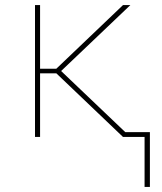

<svg xmlns="http://www.w3.org/2000/svg" viewBox="-20 -540 640 757"><path d="M550 197V0H465L202 -251H138V0H118V-520H138V-269H202L465 -520H494L221 -260L474 -19H571V197Z"/></svg>

Font: Iosevka Aile Thin
Style: Regular
Weight: 100
Designer: Belleve Invis
Foundry: Belleve Invis
Version: Version 31.1.0; ttfautohint (v1.8.4)